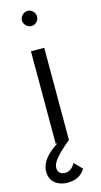

<svg xmlns="http://www.w3.org/2000/svg" viewBox="-145 -751 529 1005"><g transform="rotate(-15 120.0 -248.5)"><path d="M145 121C130 148 112 160 88 160C66 160 50 146 51 121C52 93 81 58 151 0H153V-501H81V0H90C-2 59 -5 108 -5 127C-7 199 60 213 85 213C129 213 161 202 186 163ZM119 -628C141 -628 159 -647 159 -669C159 -691 141 -710 119 -710C97 -710 77 -691 77 -669C77 -647 97 -628 119 -628Z"/></g></svg>

Font: Advent Pro
Style: Medium
Weight: 500
Designer: Andreas Kalpakidis
Foundry: Andreas Kalpakidis
Version: Version 2.002 2008